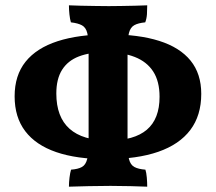

<svg xmlns="http://www.w3.org/2000/svg" viewBox="-20 -699 812 722"><path d="M380 -100.6Q268.2 -100.6 191.4 -127Q114.6 -153.4 74.8 -205.8Q35 -258.2 35 -336.8Q35 -415.6 76.2 -467Q117.4 -518.4 196.8 -544.1Q276.2 -569.8 389.6 -569.8Q501.2 -569.8 578.8 -545.2Q656.4 -520.6 696.6 -471.1Q736.8 -421.6 736.8 -346Q736.8 -264.8 695.7 -210.3Q654.6 -155.8 575.1 -128.2Q495.6 -100.6 380 -100.6ZM389 -170.6Q484.4 -170.6 532.2 -211.2Q580 -251.8 580 -335Q580 -393.2 556.1 -430.1Q532.2 -467 486.7 -484.8Q441.2 -502.6 376.4 -502.6Q317.8 -502.6 276.6 -486.8Q235.4 -471 213.6 -436.7Q191.8 -402.4 191.8 -347.4Q191.8 -259.2 241.4 -214.9Q291 -170.6 389 -170.6ZM239.2 3Q239.2 -13 241.4 -31.2Q243.6 -49.4 247.2 -61Q273.8 -63 288.1 -71.1Q302.4 -79.2 307.8 -100.7Q313.2 -122.2 313.2 -163V-514.2Q313.2 -554.4 308.1 -575Q303 -595.6 288.4 -603.7Q273.8 -611.8 246.6 -615Q243 -627.2 241.1 -644.8Q239.2 -662.4 239.2 -679Q256.4 -678 284.3 -677.5Q312.2 -677 340.8 -676.5Q369.4 -676 389.4 -676Q409.4 -676 435.7 -676.5Q462 -677 487.8 -677.5Q513.6 -678 533.6 -679Q533.6 -661.8 532.6 -645.7Q531.6 -629.6 526.2 -615Q499.6 -612.4 485 -604.3Q470.4 -596.2 465 -575.3Q459.6 -554.4 459.6 -514.2V-163Q459.6 -122.2 465 -100.7Q470.4 -79.2 485.3 -71.1Q500.2 -63 526.8 -61Q530.4 -50 532 -31.8Q533.6 -13.6 533.6 3Q508.4 2 471.3 1Q434.2 0 395.4 0Q356.6 0 313.4 1Q270.2 2 239.2 3Z"/></svg>

Font: Vollkorn
Style: Regular
Weight: 400
Designer: Friedrich Althausen
Foundry: Friedrich Althausen
Version: Version 4.104